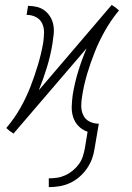

<svg xmlns="http://www.w3.org/2000/svg" viewBox="-20 -544 540 787"><path d="M180 223V187Q197 187 214 184.5Q231 182 247.5 174.5Q264 167 278.5 155Q293 143 303.5 128.5Q314 114 319.5 97Q325 80 328 63L339 -4Q318 -11 302.5 -26.5Q287 -42 280 -63.5Q273 -85 274 -108.5Q275 -132 278 -155Q286 -204 300.5 -251.5Q315 -299 335 -346L35 4L32 1L20 -7L6 -19L8 -22Q40 -60 64 -102.5Q88 -145 105 -189Q122 -233 135.5 -278Q149 -323 157 -368Q160 -389 160.5 -409.5Q161 -430 153 -447.5Q145 -465 127.5 -474Q110 -483 89 -483L95 -520Q114 -520 132 -515.5Q150 -511 164 -500Q178 -489 187 -473.5Q196 -458 199 -440Q202 -422 200 -403Q198 -384 195 -365Q187 -316 172.5 -268.5Q158 -221 139 -174L438 -524L442 -521L454 -513L468 -501L465 -498Q434 -460 410 -417.5Q386 -375 368.5 -331Q351 -287 337.5 -242Q324 -197 317 -152Q313 -131 313 -110.5Q313 -90 321 -72.5Q329 -55 346.5 -46Q364 -37 385 -37L368 63Q365 85 357.5 106Q350 127 336.5 146.5Q323 166 305 181.5Q287 197 266 206.5Q245 216 223 219.5Q201 223 180 223Z"/></svg>

Font: Iosevka Extralight Oblique
Style: Regular
Weight: 200
Italic angle: -9°
Monospace: yes
Designer: Belleve Invis
Foundry: Belleve Invis
Version: Version 32.5.0; ttfautohint (v1.8.4)